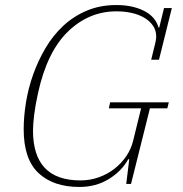

<svg xmlns="http://www.w3.org/2000/svg" viewBox="-20 -730 725 762"><path d="M295 12Q192 12 133 -43Q74 -98 74 -217Q74 -267 83 -323Q92 -379 111.5 -434Q131 -489 160.5 -539Q190 -589 230.5 -627Q271 -665 324 -687.5Q377 -710 442 -710Q506 -710 551.5 -687Q597 -664 609 -621H612L631 -698H662L611 -493H580L597 -562Q600 -575 600 -585Q600 -609 587.5 -627.5Q575 -646 553.5 -659Q532 -672 503.5 -678.5Q475 -685 442 -685Q333 -685 250 -605Q167 -525 131 -361Q120 -311 115.5 -273.5Q111 -236 111 -212Q111 -14 299 -14Q338 -14 372.5 -26.5Q407 -39 434.5 -60.5Q462 -82 481 -110Q500 -138 508 -170L540 -300H412L417 -324H650L644 -300H575L500 0H481L493 -98H489Q463 -51 412 -19.5Q361 12 295 12Z"/></svg>

Font: IBM Plex Serif ExtLt
Style: Italic
Weight: 200
Italic angle: -14°
Designer: Mike Abbink, Paul van der Laan, Pieter van Rosmalen
Foundry: Bold Monday
Version: Version 3.001